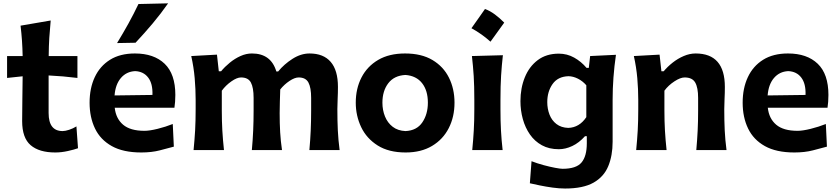

<svg xmlns="http://www.w3.org/2000/svg" viewBox="-20 -880 4917 1126"><path d="M304.2 14.2Q209.5 14.2 159.7 -28.6Q109.9 -71.3 109.9 -169.9Q109.9 -233.9 111.1 -299.1Q112.3 -364.3 112.8 -432.6L21.5 -422.9V-551.3H112.8Q111.8 -599.1 108.9 -641.6Q106 -684.1 100.6 -729.5L277.3 -759.8Q272 -704.6 269 -656.7Q266.1 -608.9 265.6 -551.3H434.1V-422.9Q392.1 -428.2 349.4 -431.9Q306.6 -435.5 265.1 -437.5V-217.3Q265.1 -111.3 347.2 -111.3Q362.8 -111.3 385.7 -118.9Q408.7 -126.5 428.2 -138.7L437.5 -10.7Q416.5 -2.9 378.4 5.6Q340.3 14.2 304.2 14.2Z M808.6 14.2Q702.6 14.2 635.7 -23.2Q568.8 -60.5 537.1 -126.5Q505.4 -192.4 505.4 -277.8Q505.4 -362.3 535.6 -427.2Q565.9 -492.2 625 -529.3Q684.1 -566.4 771 -566.4Q882.8 -566.4 945.6 -506.1Q1008.3 -445.8 1008.3 -323.2Q1008.3 -300.8 1006.8 -283Q1005.4 -265.1 1002.9 -248H652.8Q659.7 -184.6 701.9 -148.7Q744.1 -112.8 827.1 -112.8Q857.4 -112.8 904.5 -124.5Q951.7 -136.2 993.2 -152.8L999.5 -20Q965.3 -10.7 917.5 1.7Q869.6 14.2 808.6 14.2ZM874 -323.2Q876.5 -389.2 849.1 -425Q821.8 -460.9 772.5 -462.9Q721.2 -460.4 689 -422.6Q656.7 -384.8 651.9 -320.3ZM666.5 -627.4Q701.7 -685.1 733.2 -741.9Q764.6 -798.8 792 -856.4L965.8 -860.4Q924.3 -800.8 875.7 -742.9Q827.1 -685.1 774.9 -629.4Z M1794.4 0Q1799.8 -59.6 1802.2 -114.3Q1804.7 -168.9 1804.7 -231.4V-305.7Q1804.7 -366.2 1788.8 -396Q1772.9 -425.8 1731.4 -425.8Q1708.5 -425.8 1677.7 -405.3Q1647 -384.8 1623.5 -355.5Q1622.6 -324.2 1621.3 -285.4Q1620.1 -246.6 1620.1 -216.3Q1620.1 -155.8 1623 -104.7Q1626 -53.7 1633.8 0H1457Q1462.4 -59.6 1464.8 -114.3Q1467.3 -168.9 1467.3 -231.4V-305.7Q1467.3 -366.2 1451.4 -396Q1435.5 -425.8 1393.6 -425.8Q1369.6 -425.8 1336.9 -402.8Q1304.2 -379.9 1280.8 -348.1V-231.4Q1280.8 -168.9 1283.9 -114.3Q1287.1 -59.6 1293.5 0H1115.2Q1121.1 -59.6 1124.3 -115.2Q1127.4 -170.9 1127.4 -239.7V-294.4Q1127.4 -356.9 1121.8 -421.4Q1116.2 -485.8 1101.6 -551.3L1252.4 -559.6L1263.2 -461.9H1276.4Q1298.8 -488.8 1328.1 -512.7Q1357.4 -536.6 1390.6 -551.5Q1423.8 -566.4 1457.5 -566.4Q1569.3 -566.4 1600.6 -460.9H1611.3Q1646 -503.4 1695.3 -534.9Q1744.6 -566.4 1795.4 -566.4Q1877 -566.4 1919.4 -517.1Q1961.9 -467.8 1961.9 -370.1Q1961.9 -334.5 1960.2 -300.8Q1958.5 -267.1 1958.5 -239.7Q1958.5 -170.9 1961.2 -115.2Q1963.9 -59.6 1971.7 0Z M2358.9 14.2Q2259.8 14.2 2194.8 -26.9Q2129.9 -67.9 2098.1 -134.5Q2066.4 -201.2 2066.4 -277.8Q2066.4 -360.4 2099.9 -425.5Q2133.3 -490.7 2197.8 -528.6Q2262.2 -566.4 2355.5 -566.4Q2451.7 -566.4 2516.1 -528.1Q2580.6 -489.7 2613 -424.3Q2645.5 -358.9 2645.5 -277.8Q2645.5 -194.8 2611.8 -128.7Q2578.1 -62.5 2513.9 -24.2Q2449.7 14.2 2358.9 14.2ZM2357.9 -111.3Q2424.3 -114.3 2456.8 -162.4Q2489.3 -210.4 2489.3 -277.8Q2489.3 -349.1 2455.3 -392.3Q2421.4 -435.5 2357.9 -440.4Q2291.5 -437 2257.1 -391.8Q2222.7 -346.7 2222.7 -277.8Q2222.7 -234.4 2237.8 -197Q2252.9 -159.7 2283 -136.5Q2313 -113.3 2357.9 -111.3Z M2824.3 -827.3Q2854.4 -816 2882.6 -795.1Q2910.8 -774.1 2937.1 -747.3Q2896.8 -690.9 2856.5 -635.5Q2831.8 -657.6 2804.2 -677.4Q2776.5 -697.3 2744.8 -714.5Q2765.2 -743.5 2785.1 -771.4Q2805 -799.4 2824.3 -827.3ZM2749.5 0Q2755.4 -59.6 2758.5 -115.2Q2761.7 -170.9 2761.7 -239.7V-294.4Q2761.7 -375.5 2758.1 -433.8Q2754.4 -492.2 2747.6 -551.3L2929.2 -556.2Q2922.4 -495.6 2918.7 -436.3Q2915 -377 2915 -294.4V-239.7Q2915 -170.9 2918 -115.2Q2920.9 -59.6 2927.7 0Z M3293.9 225.6Q3259.8 225.6 3220.7 220.2Q3181.6 214.8 3146.2 207.5Q3110.8 200.2 3087.4 194.8L3097.2 65.4Q3131.3 78.6 3168.5 88.6Q3205.6 98.6 3235.8 104.2Q3266.1 109.9 3279.3 109.9Q3359.4 109.9 3390.4 73Q3421.4 36.1 3421.4 -39.6V-81.1H3410.6Q3376 -42.5 3336.2 -23.7Q3296.4 -4.9 3257.3 -4.9Q3200.2 -4.9 3158 -28.1Q3115.7 -51.3 3087.9 -91.3Q3060.1 -131.3 3046.1 -181.9Q3032.2 -232.4 3032.2 -286.6Q3032.2 -363.3 3057.9 -426.5Q3083.5 -489.7 3133.8 -527.6Q3184.1 -565.4 3257.3 -565.4Q3305.7 -565.4 3347.2 -542.2Q3388.7 -519 3419.9 -481.9H3433.1L3440.9 -551.3L3592.3 -558.6Q3572.8 -425.3 3572.8 -294.4V-48.8Q3572.8 32.7 3547.1 94.7Q3521.5 156.7 3460.7 191.2Q3399.9 225.6 3293.9 225.6ZM3313 -129.9Q3377.9 -132.3 3418.5 -192.9V-379.9Q3397 -404.8 3369.1 -418.7Q3341.3 -432.6 3314 -433.1Q3251.5 -431.2 3220.5 -387Q3189.5 -342.8 3189.5 -281.2Q3189.5 -242.2 3202.6 -208Q3215.8 -173.8 3243.4 -152.6Q3271 -131.3 3313 -129.9Z M3710.9 0Q3716.8 -59.6 3720 -115.2Q3723.1 -170.9 3723.1 -239.7V-294.4Q3723.1 -356.9 3717.5 -421.4Q3711.9 -485.8 3697.3 -551.3L3848.1 -559.6L3858.9 -461.9H3872.1Q3894.5 -488.8 3924.8 -512.7Q3955.1 -536.6 3990 -551.5Q4024.9 -566.4 4059.6 -566.4Q4231 -566.4 4231 -370.1Q4231 -334.5 4229.2 -300.8Q4227.5 -267.1 4227.5 -239.7Q4227.5 -170.9 4230.2 -115.2Q4232.9 -59.6 4240.7 0H4063.5Q4068.8 -59.6 4071.5 -114.3Q4074.2 -168.9 4074.2 -231.4V-305.7Q4074.2 -366.2 4057.1 -396Q4040 -425.8 3995.1 -425.8Q3970.2 -425.8 3935.1 -402.8Q3899.9 -379.9 3876.5 -348.1V-231.4Q3876.5 -168.9 3879.6 -114.3Q3882.8 -59.6 3889.2 0Z M4638.7 14.2Q4532.7 14.2 4465.8 -23.2Q4398.9 -60.5 4367.2 -126.5Q4335.4 -192.4 4335.4 -277.8Q4335.4 -362.3 4365.7 -427.2Q4396 -492.2 4455.1 -529.3Q4514.2 -566.4 4601.1 -566.4Q4712.9 -566.4 4775.6 -506.1Q4838.4 -445.8 4838.4 -323.2Q4838.4 -300.8 4836.9 -283Q4835.4 -265.1 4833 -248H4482.9Q4489.7 -184.6 4532 -148.7Q4574.2 -112.8 4657.2 -112.8Q4687.5 -112.8 4734.6 -124.5Q4781.7 -136.2 4823.2 -152.8L4829.6 -20Q4795.4 -10.7 4747.6 1.7Q4699.7 14.2 4638.7 14.2ZM4704.1 -323.2Q4706.5 -389.2 4679.2 -425Q4651.9 -460.9 4602.5 -462.9Q4551.3 -460.4 4519 -422.6Q4486.8 -384.8 4481.9 -320.3Z"/></svg>

Font: Pinar DS1 Bold
Style: Regular
Weight: 700
Designer: Amin Abedi
Version: Version 3.000